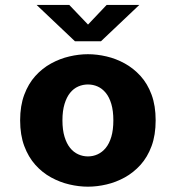

<svg xmlns="http://www.w3.org/2000/svg" viewBox="-20 -726 690 758"><path d="M327 11Q291.5 11 254 2.2Q216.5 -6.5 181.8 -25.5Q147 -44.5 119.5 -75.2Q92 -106 75.8 -149.5Q59.5 -193 59.5 -251Q59.5 -308.5 75.8 -352Q92 -395.5 119.5 -426Q147 -456.5 181.8 -475.5Q216.5 -494.5 254 -503.2Q291.5 -512 327 -512Q363 -512 400.5 -503.2Q438 -494.5 472.5 -475.5Q507 -456.5 534.8 -426Q562.5 -395.5 578.5 -352Q594.5 -308.5 594.5 -251Q594.5 -193 578.5 -149.5Q562.5 -106 534.8 -75.2Q507 -44.5 472.5 -25.5Q438 -6.5 400.5 2.2Q363 11 327 11ZM327 -108.5Q347.5 -108.5 365.5 -116.8Q383.5 -125 397.5 -142Q411.5 -159 419.5 -186Q427.5 -213 427.5 -251Q427.5 -288.5 419.5 -315.5Q411.5 -342.5 397.5 -359.5Q383.5 -376.5 365.5 -384.5Q347.5 -392.5 327 -392.5Q307 -392.5 288.8 -384.5Q270.5 -376.5 256.8 -359.5Q243 -342.5 234.8 -315.5Q226.5 -288.5 226.5 -251Q226.5 -213 234.8 -186Q243 -159 256.8 -142Q270.5 -125 288.8 -116.8Q307 -108.5 327 -108.5ZM124.5 -706.5H253.5L327.5 -629L401 -706.5H530L378.5 -563H276Z"/></svg>

Font: Trispace Thin
Style: Bold
Weight: 700
Version: Version 1.210